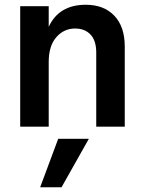

<svg xmlns="http://www.w3.org/2000/svg" viewBox="-20 -533 605 808"><path d="M149 255 225 51H354L239 255ZM185 -507V-420Q228 -513 341 -513Q417 -513 461 -467Q505 -421 505 -337V0H385V-312Q385 -362 361 -387.5Q337 -413 296 -413Q249 -413 217 -376.5Q185 -340 185 -272V0H65V-507Z"/></svg>

Font: Hind Semibold
Style: Regular
Weight: 600
Designer: Manushi Parikh, Satya Rajpurohit
Foundry: Indian Type Foundry
Version: Version 1.201;PS 1.0;hotconv 1.0.78;makeotf.lib2.5.61930; tt